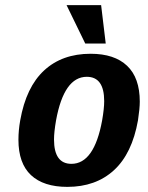

<svg xmlns="http://www.w3.org/2000/svg" viewBox="-20 -720 580 750"><path d="M52 -174Q52 -211 59 -250Q82 -380 152.5 -445Q223 -510 334 -510Q427 -510 476.5 -463Q526 -416 526 -323Q526 -296 519 -250Q496 -120 425 -55Q354 10 243 10Q150 10 101 -36Q52 -82 52 -174ZM379 -250Q387 -296 387 -325Q387 -420 319 -420Q230 -420 199 -250Q191 -204 191 -175Q191 -80 259 -80Q348 -80 379 -250ZM313 -550 240 -700H375L393 -550Z"/></svg>

Font: Scada
Style: Bold Italic
Weight: 700
Italic angle: -10°
Version: Version 4.000